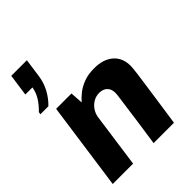

<svg xmlns="http://www.w3.org/2000/svg" viewBox="-228 -933 1053 1053"><g transform="rotate(-45 298.0 -406.5)"><path d="M22 0 94 -511H213L218 -437Q234 -456 258.5 -475.5Q283 -495 317.5 -508Q352 -521 399 -521Q469 -521 509.5 -486Q550 -451 550 -388Q550 -380 548.5 -365Q547 -350 543.5 -324Q540 -298 534 -256Q528 -214 519 -151Q510 -88 497 0H339Q352 -86 360 -144.5Q368 -203 373 -239.5Q378 -276 381 -296.5Q384 -317 385 -327Q386 -337 386 -343Q386 -373 369 -389.5Q352 -406 322 -406Q298 -406 277 -394Q256 -382 242 -361.5Q228 -341 224 -315L180 0ZM12 -551 14 -565Q44 -594 62 -623.5Q80 -653 85 -686H30L48 -813H169L154 -706Q148 -661 127 -621.5Q106 -582 74 -551Z"/></g></svg>

Font: Chivo Medium
Style: Bold Italic
Weight: 700
Italic angle: -8.05°
Version: Version 2.002